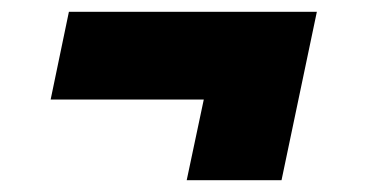

<svg xmlns="http://www.w3.org/2000/svg" viewBox="-20 -352 620 326"><path d="M297 -46 326 -183H66L97 -332H518L458 -46Z"/></svg>

Font: Saira Expanded Black
Style: Italic
Weight: 900
Width: 7
Italic angle: -12°
Designer: Hector Gatti with collaboration of the Omnibus-Type team
Foundry: Omnibus-Type
Version: Version 1.101